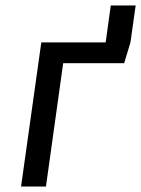

<svg xmlns="http://www.w3.org/2000/svg" viewBox="-20 -682 516 702"><path d="M457 -527 365 -517 385 -662H476ZM211 -451 148 0H57L131 -527H457L434 -451Z"/></svg>

Font: Fira Sans Variable
Style: Italic
Weight: 397
Italic angle: -8°
Designer: Carrois Corporate & Edenspiekermann AG
Foundry: Carrois Corporate GbR & Edenspiekermann AG
Version: Version 4.202